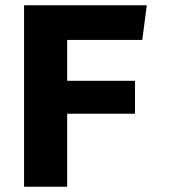

<svg xmlns="http://www.w3.org/2000/svg" viewBox="-20 -706 640 726"><path d="M71 0V-686H535L518 -555H234V-400.5H490.5V-276H234V0Z"/></svg>

Font: Chivo Mono Medium
Style: Regular
Weight: 500
Monospace: yes
Designer: Hector Gatti
Foundry: Omnibus-Type
Version: Version 1.008